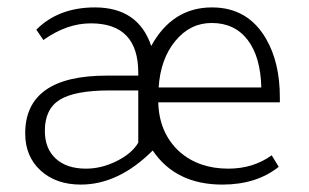

<svg xmlns="http://www.w3.org/2000/svg" viewBox="-20 -486 835 518"><path d="M735 -210H407Q409 -127 465 -76Q517 -31 596 -31Q663 -31 713 -67L732 -36Q672 12 580 12Q454 12 392 -80Q300 12 198 12Q131 12 89.5 -26Q48 -64 48 -126Q48 -282 268 -282H353V-290Q353 -423 225 -423Q160 -423 97 -378L78 -406Q138 -466 236 -466Q353 -466 388 -362Q445 -466 552 -466Q649 -466 698 -381Q735 -317 735 -224ZM408 -250H685Q683 -333 648 -378.5Q613 -424 551 -424Q493 -424 453 -375.5Q413 -327 408 -250ZM353 -242H276Q182 -242 141.5 -217Q101 -192 101 -133Q101 -85 130.5 -58Q160 -31 212 -31Q254 -31 295 -51.5Q336 -72 353 -101Z"/></svg>

Font: TajawalTap
Style: Regular
Weight: 300
Designer: Boutros Fonts
Foundry: Created by Boutros International 2017
Version: Version 2.700